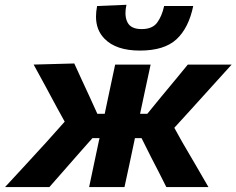

<svg xmlns="http://www.w3.org/2000/svg" viewBox="-64 -762 963 782"><path d="M-43.5 0Q-2.5 -44 41 -91.5Q83 -137 124.5 -182.5L199.5 -266.5L170 -320Q146 -365 122 -409.2Q98 -453.5 73 -499L238.5 -503.5Q253.5 -470 269 -437L300 -370L332.5 -298.5H362.5Q373.5 -351 383.8 -399.5Q394 -448 405 -499H549.5Q538 -446 527.5 -397Q517 -347.5 506.5 -298.5H536L594 -369.5L648 -434.5Q674.5 -467 701 -499H879.5Q838.5 -453.5 798.5 -409.5Q758 -365 717.5 -320L646 -241.5L679 -182Q705 -137.5 732 -91.5Q758.5 -45 785 0H613.5Q597.5 -31 582.5 -61.5Q567 -92 551 -122.5L512.5 -199.5H485.5L483 -187Q472.5 -137 463 -92.5Q453 -48 443 0H299Q309 -48 318.5 -92.5Q328 -137 338.5 -187L341.5 -199.5H312.5L244.5 -122.5Q217.5 -91.5 190.8 -61.2Q164 -31 137 0ZM506 -556Q408.5 -556 361.5 -604.5Q327 -639.5 327 -694.5Q327 -714.5 331.5 -737.5L451 -742.5Q447 -724 447 -709Q447 -686.5 455.5 -670.5Q469.5 -643.5 513 -643.5Q556.5 -643.5 576 -669.8Q595.5 -696 604.5 -737.5H723Q704.5 -648 654.8 -602Q605 -556 506 -556Z"/></svg>

Font: Heraclito
Style: Bold Italic
Weight: 700
Italic angle: -12°
Designer: Kostas Bartsokas (font) & Cristiano Sobral (main changes)
Foundry: Kostas Bartsokas (font) & Cristiano Sobral (main changes)
Version: Version 1.00;July 8, 2020;FontCreator 13.0.0.2655 64-bit